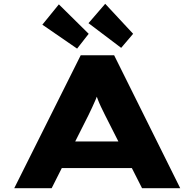

<svg xmlns="http://www.w3.org/2000/svg" viewBox="-20 -991 1024 1011"><path d="M55 0 405 -700H581L929 0H728L533 -385Q521 -409 511.5 -429Q502 -449 495 -467.5Q488 -486 481.5 -504Q475 -522 470 -540L511 -541Q505 -522 498 -503Q491 -484 483 -465Q475 -446 465.5 -426Q456 -406 446 -385L252 0ZM220 -106 282 -246H703L729 -106ZM618 -739 446 -869 534 -971 681 -813ZM386 -735 203 -861 290 -968 447 -813Z"/></svg>

Font: Lexend Zetta ExtraBold
Style: Regular
Weight: 800
Designer: Bonnie Shaver-Troup, Thomas Jockin
Foundry: Lexend
Version: Version 1.007